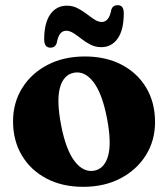

<svg xmlns="http://www.w3.org/2000/svg" viewBox="-20 -710 651 743"><path d="M308.5 -491.5Q389.5 -491.5 450.8 -459.5Q512 -427.5 546 -370.2Q580 -313 580 -237.5Q580 -166.5 544.8 -109.8Q509.5 -53 446.8 -20Q384 13 302 13Q221 13 159.8 -19.2Q98.5 -51.5 64.5 -108.8Q30.5 -166 30.5 -240.5Q30.5 -312.5 65.8 -369.2Q101 -426 163.8 -458.8Q226.5 -491.5 308.5 -491.5ZM344.5 -49.5Q384.5 -57 398.5 -107.5Q412.5 -158 393.5 -255Q375 -349.5 341.2 -393Q307.5 -436.5 266 -428.5Q226 -421 212 -370.8Q198 -320.5 217 -223Q235.5 -129 269.2 -85.5Q303 -42 344.5 -49.5ZM372 -527.5Q349.5 -527.5 330.8 -537Q312 -546.5 295.8 -559.2Q279.5 -572 264.8 -581.5Q250 -591 236 -591Q207.5 -591 199.5 -543Q193 -525.5 175.5 -525.5Q151 -525.5 151 -557.5Q151 -621.5 174.8 -654.8Q198.5 -688 238.5 -688Q261 -688 279.8 -678.5Q298.5 -669 314.8 -656.5Q331 -644 345.5 -634.5Q360 -625 374 -625Q402.5 -625 411 -673.5Q417 -690 435.5 -690Q459 -690 459 -659Q459 -594.5 435.5 -561Q412 -527.5 372 -527.5Z"/></svg>

Font: Fraunces 9pt S000
Style: Bold
Weight: 700
Version: Version 1.000; ttfautohint (v1.8.3)